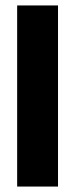

<svg xmlns="http://www.w3.org/2000/svg" viewBox="-20 -685 276 705"><path d="M193 -665V0H43V-665Z"/></svg>

Font: Blinker
Style: Bold
Weight: 700
Designer: Juergen Huber
Foundry: supertype
Version: Version 1.015;PS 1.15;hotconv 1.0.88;makeotf.lib2.5.647800; 